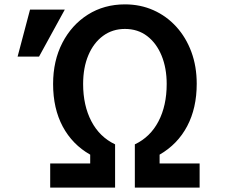

<svg xmlns="http://www.w3.org/2000/svg" viewBox="-20 -829 1040 874"><path d="M208.5 -85H390.6V-125Q309.6 -170.9 265.6 -252.9Q221.7 -335 221.7 -446.8Q221.7 -552.2 263.9 -634Q306.2 -715.8 380.1 -762.5Q454.1 -809.1 548.8 -809.1Q619.1 -809.1 678.7 -782.5Q738.3 -755.9 782.5 -707.3Q826.7 -658.7 851.1 -592.8Q875.5 -526.9 875.5 -447.8Q875.5 -336.9 832 -254.6Q788.6 -172.4 706.5 -125V-85H888.7V24.9H593.8V-171.9Q664.1 -205.1 701.4 -276.6Q738.8 -348.1 738.8 -446.8Q738.8 -519 715.6 -575.7Q692.4 -632.3 649.9 -664.8Q607.4 -697.3 548.8 -697.3Q492.2 -697.3 449.2 -665.8Q406.2 -634.3 382.3 -577.9Q358.4 -521.5 358.4 -446.8Q358.4 -349.1 395.8 -277.3Q433.1 -205.6 503.9 -171.9V24.9H208.5ZM60.1 -571.3 116.7 -785.2H274.9L157.7 -571.3Z"/></svg>

Font: BIZ UDPGothic
Style: Bold
Weight: 700
Designer: TypeBank Co., Ltd.
Foundry: Morisawa Inc.
Version: Version 1.051